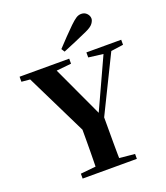

<svg xmlns="http://www.w3.org/2000/svg" viewBox="-173 -1101 1050 1218"><g transform="rotate(-20 352.0 -492.5)"><path d="M326 -818Q355 -849 385 -880.5Q415 -912 443 -939Q469 -964 485.5 -974.5Q502 -985 520 -985Q543 -985 557.5 -969.5Q572 -954 572 -935Q572 -921 559 -903Q546 -885 508 -868Q467 -849 425 -831.5Q383 -814 340 -796ZM172 0V-33L332 -49H374L538 -33V0ZM274 0Q275 -39 275.5 -72Q276 -105 276.5 -142Q277 -179 277 -227Q277 -275 277 -343H433Q433 -276 433 -228Q433 -180 433 -143Q433 -106 433.5 -72.5Q434 -39 435 0ZM297 -251 55 -744H231L425 -326H396L404 -343L588 -744H642L400 -251ZM17 -710V-744H352V-710L213 -696H170ZM468 -710V-744H703V-710L603 -696H579Z"/></g></svg>

Font: Noto Serif SC ExtraLight ExtraBold
Style: Regular
Weight: 800
Version: Version 2.002-H1;hotconv 1.1.0;makeotfexe 2.6.0